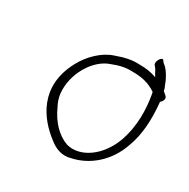

<svg xmlns="http://www.w3.org/2000/svg" viewBox="-119 -639 704 714"><g transform="rotate(30 232.5 -281.5)"><path d="M109 -348C35 -211 114 -112 180 -62C202 -44 233 -27 272 -38C344 -53 408 -107 436 -189C459 -249 459 -314 456 -361L454 -385C464 -393 469 -406 461 -414L446 -427C445 -435 442 -442 439 -448C430 -474 412 -505 393 -517L388 -524C380 -538 360 -507 368 -494L374 -487C379 -482 385 -466 393 -455C369 -464 346 -467 319 -467C286 -469 257 -462 221 -449C176 -435 133 -393 109 -348ZM118 -226C109 -306 160 -394 226 -415C253 -426 282 -433 310 -431C348 -431 380 -425 412 -403L414 -393C423 -339 428 -269 402 -194C371 -108 298 -57 235 -74C192 -89 157 -126 134 -177C126 -192 120 -208 118 -226Z"/></g></svg>

Font: Stray Cat
Style: SuCnObl
Weight: 400
Version: Version 1.0